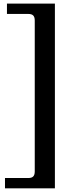

<svg xmlns="http://www.w3.org/2000/svg" viewBox="-20 -865 421 1052"><path d="M7.3 167V110.4H135.3Q153.8 110.4 162.1 101.8Q170.4 93.3 170.4 74.7V-752.9Q170.4 -771.5 162.1 -780Q153.8 -788.6 135.3 -788.6H18.1V-845.2H280.8V167Z"/></svg>

Font: Cardo
Style: Bold
Weight: 700
Designer: David J. Perry
Foundry: David J. Perry
Version: Version 1.0011